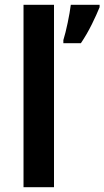

<svg xmlns="http://www.w3.org/2000/svg" viewBox="-20 -780 435 800"><path d="M205 0H78V-760H205ZM395 -750Q383 -720 362.5 -678.5Q342 -637 317 -600H244V-613Q253 -642 262 -685Q271 -728 275 -760H395Z"/></svg>

Font: Noto Sans Thai Looped SemiBold
Style: Regular
Weight: 600
Designer: Sasikarn Vongin, Ben Mitchell
Foundry: The Fontpad Ltd
Version: Version 1.001; ttfautohint (v1.8.4.7-5d5b)